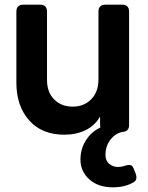

<svg xmlns="http://www.w3.org/2000/svg" viewBox="-20 -564 633 821"><path d="M255 12Q159 12 104.5 -49.5Q50 -111 50 -211V-514Q50 -544 80 -544H151Q181 -544 181 -514V-222Q181 -170 211.5 -139Q242 -108 291 -108Q339 -108 370 -139.5Q401 -171 401 -225V-514Q401 -544 431 -544H502Q532 -544 532 -514V-30Q532 0 502 0H438Q408 0 408 -30V-66Q386 -27 346 -7.5Q306 12 255 12ZM463 237Q400 237 362 203Q324 169 324 118Q324 61 361 17.5Q398 -26 475 -39H482Q504 -39 504 -17V0Q473 6 452 33.5Q431 61 431 99Q431 124 447.5 137Q464 150 484 150Q499 150 514 145Q528 140 537.5 142Q547 144 552 158L560 178Q570 206 550 216Q533 226 511 231.5Q489 237 463 237Z"/></svg>

Font: Pitagon Sans Text
Style: Bold
Weight: 700
Designer: Travis Tran
Foundry: Pitagon
Version: Version 1.001; ttfautohint (v1.8.4.7-5d5b);gftools[0.9.26]